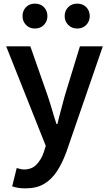

<svg xmlns="http://www.w3.org/2000/svg" viewBox="-20 -810 599 1057"><path d="M120 227Q97 227 79.5 224Q62 221 47 216L72 115Q80 117 90.5 120Q101 123 112 123Q155 123 181 96Q207 69 221 28L232 -7L14 -555H147L242 -284Q255 -246 266.5 -206Q278 -166 291 -127H296Q305 -166 316 -205.5Q327 -245 337 -284L420 -555H546L346 25Q323 88 293.5 133Q264 178 222.5 202.5Q181 227 120 227ZM172 -653Q142 -653 123 -673Q104 -693 104 -721Q104 -751 123 -770.5Q142 -790 172 -790Q203 -790 222 -770.5Q241 -751 241 -721Q241 -693 222 -673Q203 -653 172 -653ZM405 -653Q375 -653 355.5 -673Q336 -693 336 -721Q336 -751 355.5 -770.5Q375 -790 405 -790Q436 -790 455 -770.5Q474 -751 474 -721Q474 -693 455 -673Q436 -653 405 -653Z"/></svg>

Font: Noto Sans KR Thin SemiBold
Style: Regular
Weight: 600
Version: Version 2.004-H2;hotconv 1.0.118;makeotfexe 2.5.65603